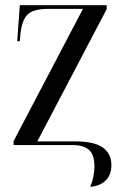

<svg xmlns="http://www.w3.org/2000/svg" viewBox="-20 -556 479 736"><path d="M326 160Q342 121 342 82Q342 37 321 18.5Q300 0 258 0H32V-15L298 -522H164Q109 -522 86.5 -501Q64 -480 58 -424L56 -398H46L56 -536H389V-521L123 -14H268Q341 -14 374 9.5Q407 33 407 77Q407 114 385.5 135.5Q364 157 326 160Z"/></svg>

Font: Noto Serif Display Condensed
Style: Regular
Weight: 400
Width: 3
Designer: Monotype Design Team
Foundry: Monotype Imaging Inc.
Version: Version 2.009